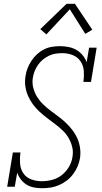

<svg xmlns="http://www.w3.org/2000/svg" viewBox="-20 -987 540 1015"><path d="M203 8Q181 8 159.5 4Q138 0 120.5 -11Q103 -22 90.5 -38Q78 -54 71 -74L58 0H18L48 -181H88Q84 -152 86 -123Q88 -94 103 -71.5Q118 -49 144.5 -39Q171 -29 200 -29Q227 -29 255 -36Q283 -43 306 -61Q329 -79 344 -104Q359 -129 363 -157Q368 -185 361.5 -211Q355 -237 341.5 -259.5Q328 -282 309 -299.5Q290 -317 269.5 -332.5Q249 -348 228.5 -363.5Q208 -379 189 -396.5Q170 -414 154.5 -435Q139 -456 128.5 -479.5Q118 -503 114 -530Q110 -557 115 -585Q118 -607 126 -627Q134 -647 146.5 -666Q159 -685 176 -700.5Q193 -716 213 -726Q233 -736 254.5 -739.5Q276 -743 297 -743Q320 -743 342.5 -738.5Q365 -734 384 -723Q403 -712 417 -695Q431 -678 438 -658L451 -735H491L461 -554H421Q425 -583 423 -611.5Q421 -640 406 -662.5Q391 -685 365 -695.5Q339 -706 310 -706Q293 -706 275 -703.5Q257 -701 240 -693Q223 -685 208 -673Q193 -661 182 -645.5Q171 -630 164 -613Q157 -596 154 -578Q149 -551 155.5 -524.5Q162 -498 175.5 -476Q189 -454 207.5 -436Q226 -418 246.5 -402.5Q267 -387 288 -371.5Q309 -356 327.5 -338.5Q346 -321 362 -300.5Q378 -280 388.5 -256.5Q399 -233 403 -206Q407 -179 403 -151Q399 -128 390 -107Q381 -86 366.5 -66.5Q352 -47 333 -32.5Q314 -18 292 -8.5Q270 1 248 4.5Q226 8 203 8ZM225 -805 193 -833 332 -967H376L468 -830L431 -808L349 -938Z"/></svg>

Font: Iosevka Slab Extralight
Style: Italic
Weight: 200
Italic angle: -9°
Monospace: yes
Designer: Belleve Invis
Foundry: Belleve Invis
Version: Version 11.1.1; ttfautohint (v1.8.3)